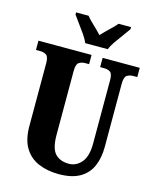

<svg xmlns="http://www.w3.org/2000/svg" viewBox="-135 -1023 913 1124"><g transform="rotate(15 321.0 -460.5)"><path d="M330 10Q261 10 207 -13Q153 -36 122.5 -86Q92 -136 92 -218V-599Q92 -638 76.5 -648Q61 -658 39 -658H14V-714H336V-658H312Q290 -658 274.5 -647.5Q259 -637 259 -595V-210Q259 -127 288.5 -95.5Q318 -64 372 -64Q416 -64 447.5 -100.5Q479 -137 479 -216V-599Q479 -638 464.5 -648Q450 -658 427 -658H403V-714H628V-658H603Q581 -658 565.5 -647.5Q550 -637 550 -595V-214Q550 -147 528 -96.5Q506 -46 457.5 -18Q409 10 330 10ZM282 -771Q273 -794 254.5 -820.5Q236 -847 216.5 -873Q197 -899 184 -918V-931H260Q269 -919 285.5 -902.5Q302 -886 320 -869Q338 -852 350 -838Q363 -852 380.5 -869Q398 -886 415 -902.5Q432 -919 441 -931H517V-918Q504 -899 484.5 -873Q465 -847 446.5 -820.5Q428 -794 419 -771Z"/></g></svg>

Font: Noto Serif ExtraCondensed Black
Style: Regular
Weight: 900
Width: 2
Designer: Monotype Design Team
Foundry: Monotype Imaging Inc.
Version: Version 2.015; ttfautohint (v1.8.4.7-5d5b)